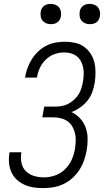

<svg xmlns="http://www.w3.org/2000/svg" viewBox="-20 -957 540 985"><path d="M202 8Q177 8 152.5 4.5Q128 1 106 -9Q84 -19 66.5 -35Q49 -51 39 -72.5Q29 -94 26.5 -119Q24 -144 28 -169L29 -176H90L89 -171Q85 -145 90.5 -120Q96 -95 113.5 -78Q131 -61 155.5 -54Q180 -47 206 -47Q235 -47 264 -57.5Q293 -68 315 -90Q337 -112 349 -140Q361 -168 365 -196Q368 -216 368.5 -236Q369 -256 364.5 -274.5Q360 -293 350.5 -309Q341 -325 325.5 -335.5Q310 -346 291 -350.5Q272 -355 252 -355H197L207 -410H262Q279 -410 296.5 -413Q314 -416 329.5 -424Q345 -432 359.5 -445Q374 -458 383.5 -473.5Q393 -489 398 -506Q403 -523 406 -540Q409 -558 409.5 -576Q410 -594 406.5 -611Q403 -628 395 -643Q387 -658 373.5 -668.5Q360 -679 343 -683.5Q326 -688 308 -688Q284 -688 259 -679Q234 -670 215 -651.5Q196 -633 185 -609.5Q174 -586 170 -561L169 -559H108L109 -562Q113 -586 121.5 -609Q130 -632 143.5 -653.5Q157 -675 176 -693Q195 -711 217.5 -722.5Q240 -734 264.5 -738.5Q289 -743 313 -743Q339 -743 364.5 -737.5Q390 -732 410 -718Q430 -704 444 -683Q458 -662 464 -637.5Q470 -613 470 -586.5Q470 -560 466 -533Q462 -509 453.5 -485Q445 -461 429 -441Q413 -421 391.5 -406Q370 -391 347 -382Q372 -370 391 -349.5Q410 -329 419.5 -302.5Q429 -276 429.5 -246.5Q430 -217 425 -187Q420 -161 411.5 -135.5Q403 -110 388 -86.5Q373 -63 352 -44Q331 -25 306 -13Q281 -1 254.5 3.5Q228 8 202 8ZM441 -833Q428 -833 417 -837.5Q406 -842 398.5 -851Q391 -860 389 -872.5Q387 -885 389 -898Q390 -906 395 -914.5Q400 -923 407.5 -928Q415 -933 423.5 -935Q432 -937 440 -937Q453 -937 464.5 -932.5Q476 -928 483 -919Q490 -910 492.5 -897.5Q495 -885 492 -872Q491 -864 486 -855.5Q481 -847 474 -842Q467 -837 458 -835Q449 -833 441 -833ZM241 -833Q228 -833 217 -837.5Q206 -842 198.5 -851Q191 -860 189 -872.5Q187 -885 189 -898Q190 -906 195 -914.5Q200 -923 207.5 -928Q215 -933 223.5 -935Q232 -937 240 -937Q253 -937 264.5 -932.5Q276 -928 283 -919Q290 -910 292.5 -897.5Q295 -885 292 -872Q291 -864 286 -855.5Q281 -847 274 -842Q267 -837 258 -835Q249 -833 241 -833Z"/></svg>

Font: Iosevka Light Oblique
Style: Regular
Weight: 300
Italic angle: -9°
Monospace: yes
Designer: Belleve Invis
Foundry: Belleve Invis
Version: Version 32.5.0; ttfautohint (v1.8.4)